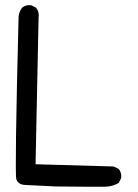

<svg xmlns="http://www.w3.org/2000/svg" viewBox="-20 -741 540 751"><path d="M197.3 -11.7Q105.5 -16.6 78.1 -17.6Q50.8 -18.6 43.9 -40.5Q37.1 -62.5 52.7 -675.8Q54.7 -695.3 66.4 -710.9Q80.1 -722.7 101.6 -720.7L121.1 -710.9Q134.8 -693.4 130.9 -669.9L119.1 -98.6L424.8 -89.8L444.3 -80.1Q456.1 -66.4 454.1 -44.9L444.3 -25.4Q420.9 -11.7 392.6 -10.7Q364.3 -9.8 197.3 -11.7Z"/></svg>

Font: NaikaiFont
Style: Regular
Weight: 400
Version: Version 1.67